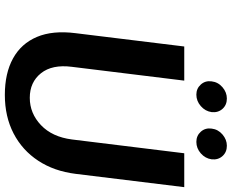

<svg xmlns="http://www.w3.org/2000/svg" viewBox="-102 -841 957 793"><g transform="rotate(90 376.5 -444.5)"><path d="M372 14Q282.5 14 221.2 -19.8Q160 -53.5 132.5 -118.5Q105 -183.5 117 -278L172 -727H313L256 -263Q245.5 -181.5 282.5 -135.2Q319.5 -89 384 -89Q448 -89 496.8 -135.2Q545.5 -181.5 556 -263L613 -727H753L698 -278Q687 -189.5 643.8 -123.8Q600.5 -58 531 -22Q461.5 14 372 14ZM370.8 -777Q345.5 -777 329 -795.5Q312.5 -814 316 -839.9Q319 -866.5 340.1 -884.8Q361.3 -903 387 -903Q413.5 -903 429.8 -884.8Q446 -866.5 443 -839.9Q439.4 -813.9 418.3 -795.4Q397.3 -777 370.8 -777ZM566 -777Q540.3 -777 523.9 -795.5Q507.5 -814 511.1 -840Q514.2 -866.7 535.3 -884.8Q556.5 -903 582 -903Q608.5 -903 624.8 -884.8Q641 -866.5 638 -839.9Q634.4 -813.9 613.5 -795.4Q592.5 -777 566 -777Z"/></g></svg>

Font: Expletus Sans
Style: Italic
Weight: 400
Italic angle: -7°
Designer: Jasper de Waard
Foundry: Designtown
Version: Version 7.500